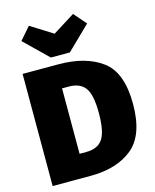

<svg xmlns="http://www.w3.org/2000/svg" viewBox="-138 -1058 932 1151"><g transform="rotate(-15 328.0 -482.5)"><path d="M278 0H43V-696H266Q434 -696 535 -621.5Q636 -547 636 -351Q636 -158 539 -79Q442 0 278 0ZM290 -145Q363 -145 393.5 -191.5Q424 -238 424 -351Q424 -464 392.5 -507.5Q361 -551 291 -551H249V-145ZM350 -747H232L87 -888L154 -965L291 -879L428 -965L495 -888Z"/></g></svg>

Font: Trujillo Black
Style: Regular
Weight: 900
Designer: Fira Sans original fonts by bBox Type GmbH, Carrois Corporate GbR, & Edenspiekermann AG / Changes by Cristiano Sobral
Foundry: Fira Sans original fonts by bBox Type GmbH, Carrois Corporate GbR, & Edenspiekermann AG / Changes by Cristiano Sobral
Version: Version 4.301;July 28, 2020;FontCreator 13.0.0.2655 64-bit